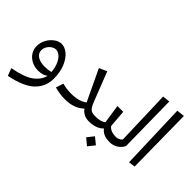

<svg xmlns="http://www.w3.org/2000/svg" viewBox="-129 -1278 2061 2061"><g transform="rotate(45 901.5 -247.0)"><path d="M450 -57Q450 62 364.5 145.5Q279 229 79 269L47 184Q215 153 289 97.5Q363 42 381 -34Q343 0 267 0Q212 0 167 -23.5Q122 -47 96.5 -87.5Q71 -128 71 -176Q71 -229 97 -277Q123 -325 164 -354Q205 -383 247 -383Q294 -383 341 -344.5Q388 -306 419 -232Q450 -158 450 -57ZM289 -80Q340 -80 381 -91Q375 -160 353 -206.5Q331 -253 302.5 -275Q274 -297 246 -297Q221 -297 195.5 -280.5Q170 -264 154 -236.5Q138 -209 138 -180Q138 -134 178.5 -107Q219 -80 289 -80Z M1056 -41 1036 0Q996 0 963 -17Q930 -34 909 -64Q829 14 690 14Q609 14 532 -8L560 -94Q621 -76 696 -76Q812 -76 879 -127L711 -481L799 -521L925 -198Q942 -153 956 -130.5Q970 -108 990 -97.5Q1010 -87 1043 -87Z M1376 -41 1356 0Q1297 0 1263.5 -16Q1230 -32 1208 -61Q1151 0 1036 0L1016 -42L1043 -87Q1091 -87 1121.5 -95Q1152 -103 1172 -120L1140 -334H1228L1244 -134Q1280 -87 1363 -87ZM1140 141 1199 66 1275 128 1215 203Z M1336 -41 1363 -87Q1384 -87 1404.5 -96.5Q1425 -106 1435 -121L1415 -753L1499 -762L1509 -96Q1489 -54 1448.5 -27Q1408 0 1356 0Z M1655 5 1630 -753 1720 -763 1730 -5Z"/></g></svg>

Font: FiraGO Book
Style: Italic
Weight: 350
Italic angle: -8°
Designer: bBox Type GmbH
Foundry: bBox Type GmbH
Version: Version 1.001